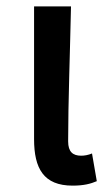

<svg xmlns="http://www.w3.org/2000/svg" viewBox="-20 -570 348 603"><path d="M208 13C244 13 265 7 284 -1L269 -88C257 -83 245 -81 235 -81C209 -81 194 -93 194 -126C194 -246 200 -407 203 -550H87V-133C87 -41 117 13 208 13Z"/></svg>

Font: Noto Sans CJK KR Medium
Style: Regular
Weight: 500
Designer: Ryoko NISHIZUKA (kana & ideographs); Paul D. Hunt (Latin, Greek & Cyrillic); Wenlong ZHANG (bopomofo); Sandoll Communica
Foundry: Adobe Systems Incorporated
Version: Version 1.004;PS 1.004;hotconv 1.0.82;makeotf.lib2.5.63406